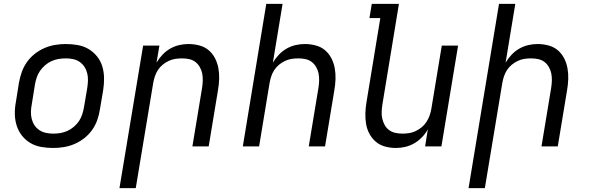

<svg xmlns="http://www.w3.org/2000/svg" viewBox="-20 -755 3040 990"><path d="M254 8Q222 8 191.5 2.5Q161 -3 136 -18Q111 -33 93 -56Q75 -79 66 -107.5Q57 -136 56.5 -167Q56 -198 62 -230L78 -330Q83 -357 92.5 -384Q102 -411 119 -435Q136 -459 159.5 -477.5Q183 -496 210 -507.5Q237 -519 264.5 -523.5Q292 -528 319 -528Q351 -528 381.5 -522.5Q412 -517 437 -502Q462 -487 480.5 -464Q499 -441 507.5 -412.5Q516 -384 516.5 -353Q517 -322 512 -290L495 -190Q491 -163 481.5 -136Q472 -109 455 -85Q438 -61 414.5 -42.5Q391 -24 364 -12.5Q337 -1 309 3.5Q281 8 254 8ZM254 -66Q273 -66 291.5 -69Q310 -72 327.5 -80Q345 -88 361 -101.5Q377 -115 387.5 -131Q398 -147 404 -165.5Q410 -184 413 -202L430 -302Q433 -322 433.5 -341Q434 -360 429.5 -378Q425 -396 415 -411Q405 -426 390.5 -436Q376 -446 357.5 -450Q339 -454 320 -454Q301 -454 282.5 -451Q264 -448 246 -440Q228 -432 212.5 -418.5Q197 -405 186 -389Q175 -373 169 -354.5Q163 -336 160 -318L144 -218Q140 -198 139.5 -179Q139 -160 143.5 -142Q148 -124 158 -109Q168 -94 183 -84Q198 -74 216.5 -70Q235 -66 254 -66Z M596 215 718 -520H802L787 -432Q800 -454 818 -473Q836 -492 858 -504.5Q880 -517 904 -522.5Q928 -528 952 -528Q981 -528 1008.5 -520.5Q1036 -513 1056 -496Q1076 -479 1088.5 -455Q1101 -431 1106 -403.5Q1111 -376 1110 -347.5Q1109 -319 1104 -290L1056 0H972L1022 -302Q1025 -321 1025.5 -340Q1026 -359 1022.5 -376.5Q1019 -394 1010 -409.5Q1001 -425 987.5 -435.5Q974 -446 956 -450Q938 -454 919 -454Q902 -454 884.5 -451.5Q867 -449 850 -441Q833 -433 818.5 -421Q804 -409 794 -393.5Q784 -378 778.5 -361Q773 -344 770 -327L680 215Z M1232 0 1353 -735H1437L1387 -432Q1400 -454 1418 -473Q1436 -492 1458 -504.5Q1480 -517 1504 -522.5Q1528 -528 1552 -528Q1581 -528 1608.5 -520.5Q1636 -513 1656 -496Q1676 -479 1688.5 -455Q1701 -431 1706 -403.5Q1711 -376 1710 -347.5Q1709 -319 1704 -290L1656 0H1572L1622 -302Q1625 -321 1625.5 -340Q1626 -359 1622.5 -376.5Q1619 -394 1610 -409.5Q1601 -425 1587.5 -435.5Q1574 -446 1556 -450Q1538 -454 1519 -454Q1502 -454 1484.5 -451.5Q1467 -449 1450 -441Q1433 -433 1418.5 -421Q1404 -409 1394 -393.5Q1384 -378 1378.5 -361Q1373 -344 1370 -327L1316 0Z M2021 8Q1992 8 1965 0.5Q1938 -7 1918 -24Q1898 -41 1885 -65Q1872 -89 1867.5 -116.5Q1863 -144 1864 -172.5Q1865 -201 1870 -230L1941 -662H1885L1897 -735H2037L1952 -218Q1949 -199 1948 -180Q1947 -161 1951 -143.5Q1955 -126 1963.5 -110.5Q1972 -95 1986 -84.5Q2000 -74 2018 -70Q2036 -66 2055 -66Q2072 -66 2089 -68.5Q2106 -71 2123 -79Q2140 -87 2154.5 -99Q2169 -111 2179 -126.5Q2189 -142 2195 -159Q2201 -176 2204 -193L2258 -520H2342L2256 0H2172L2186 -88Q2174 -66 2155.5 -47Q2137 -28 2115 -15.5Q2093 -3 2069 2.5Q2045 8 2021 8Z M2396 215 2553 -735H2637L2587 -432Q2600 -454 2618 -473Q2636 -492 2658 -504.5Q2680 -517 2704 -522.5Q2728 -528 2752 -528Q2781 -528 2808.5 -520.5Q2836 -513 2856 -496Q2876 -479 2888.5 -455Q2901 -431 2906 -403.5Q2911 -376 2910 -347.5Q2909 -319 2904 -290L2856 0H2772L2822 -302Q2825 -321 2825.5 -340Q2826 -359 2822.5 -376.5Q2819 -394 2810 -409.5Q2801 -425 2787.5 -435.5Q2774 -446 2756 -450Q2738 -454 2719 -454Q2702 -454 2684.5 -451.5Q2667 -449 2650 -441Q2633 -433 2618.5 -421Q2604 -409 2594 -393.5Q2584 -378 2578.5 -361Q2573 -344 2570 -327L2480 215Z"/></svg>

Font: Iosevka Extended
Style: Italic
Weight: 400
Width: 7
Italic angle: -9°
Monospace: yes
Designer: Belleve Invis
Foundry: Belleve Invis
Version: Version 32.5.0; ttfautohint (v1.8.4)